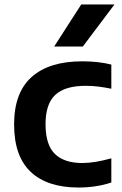

<svg xmlns="http://www.w3.org/2000/svg" viewBox="-20 -828 544 858"><path d="M331 10Q191.5 10 117.2 -60Q43 -130 43 -272Q43 -414 121.5 -484Q200 -554 347.5 -554Q419.5 -554 477.5 -539.5V-431.5Q448 -437.5 420.2 -441Q392.5 -444.5 362.5 -444.5Q270.5 -444.5 227 -404Q183.5 -363.5 183.5 -273Q183.5 -181 225.2 -140.2Q267 -99.5 348 -99.5Q402.5 -99.5 477.5 -120.5V-12.5Q445.5 -1.5 408 4.2Q370.5 10 331 10ZM222 -620 343 -808H491.5L350 -620Z"/></svg>

Font: Encode Sans SmExp SmBold
Style: Regular
Weight: 600
Width: 6
Designer: Multiple Designers
Foundry: Impallari Type
Version: Version 3.002; ttfautohint (v1.8.3) -l 8 -r 50 -G 200 -x 14 